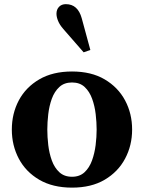

<svg xmlns="http://www.w3.org/2000/svg" viewBox="-20 -870 676 901"><path d="M318 10.5Q227.5 10.5 164.2 -26.5Q101 -63.5 68.2 -125.5Q35.5 -187.5 35.5 -262Q35.5 -337 68.2 -398.8Q101 -460.5 164.2 -497.5Q227.5 -534.5 318 -534.5Q408.5 -534.5 471.2 -497.5Q534 -460.5 567 -398.8Q600 -337 600 -262Q600 -187.5 567 -125.5Q534 -63.5 471.2 -26.5Q408.5 10.5 318 10.5ZM318 -40.5Q354 -40.5 376.8 -61.8Q399.5 -83 411.8 -117Q424 -151 428.8 -189.2Q433.5 -227.5 433.5 -262Q433.5 -296 429 -334.5Q424.5 -373 412.2 -406.8Q400 -440.5 377.2 -461.8Q354.5 -483 318 -483Q281.5 -483 258.5 -461.8Q235.5 -440.5 223.2 -406.8Q211 -373 206.5 -334.5Q202 -296 202 -262Q202 -227.5 206.5 -189.2Q211 -151 223.2 -117Q235.5 -83 258.5 -61.8Q281.5 -40.5 318 -40.5ZM372.5 -624.5 277 -734Q260 -753.5 252.5 -772Q245 -790.5 245 -805.5Q245 -825.5 257 -838Q269 -850.5 289 -850.5Q317.5 -850.5 336 -833.8Q354.5 -817 363.5 -784.5L404 -635.5Z"/></svg>

Font: Libre Caslon Text
Style: Regular
Weight: 400
Designer: Pablo Impallari, Rodrigo Fuenzalida, Katja Schimmel
Foundry: Pablo Impallari, Rodrigo Fuenzalida
Version: Version 2.000